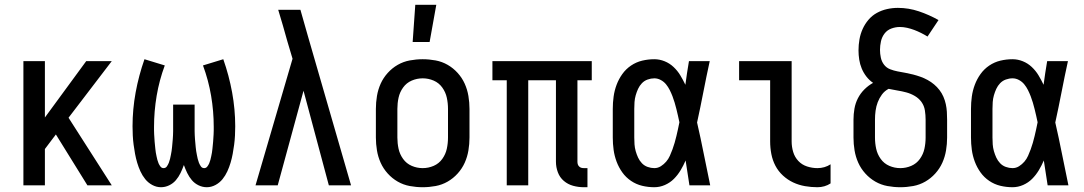

<svg xmlns="http://www.w3.org/2000/svg" viewBox="-20 -776 4540 804"><path d="M346 0 214 -213 168 -152V0H78V-520H168V-284L341 -520H448L267 -283L448 0Z M654 8Q635 8 617.5 -1.5Q600 -11 588 -26Q576 -41 568 -58.5Q560 -76 554.5 -94.5Q549 -113 545.5 -132Q542 -151 539.5 -170Q537 -189 536 -208.5Q535 -228 535 -247Q535 -318 548 -389Q561 -460 585 -528L670 -502Q647 -440 636 -375Q625 -310 625 -245Q625 -237 625 -229.5Q625 -222 625.5 -214Q626 -206 626.5 -198.5Q627 -191 627.5 -183Q628 -175 629 -167.5Q630 -160 630.5 -152.5Q631 -145 632.5 -137Q634 -129 635.5 -121.5Q637 -114 639 -106.5Q641 -99 644 -92Q647 -85 652 -78.5Q657 -72 665 -72Q674 -72 679 -79.5Q684 -87 687 -94.5Q690 -102 692 -110.5Q694 -119 695.5 -127Q697 -135 698.5 -143.5Q700 -152 700.5 -160Q701 -168 702 -176.5Q703 -185 703.5 -193.5Q704 -202 704.5 -210Q705 -218 705 -226.5Q705 -235 705 -243.5Q705 -252 705 -260V-338H795V-260Q795 -252 795 -243.5Q795 -235 795 -226.5Q795 -218 795.5 -210Q796 -202 796.5 -193.5Q797 -185 798 -176.5Q799 -168 799.5 -160Q800 -152 801.5 -143.5Q803 -135 804.5 -127Q806 -119 808 -110.5Q810 -102 813 -94.5Q816 -87 821 -79.5Q826 -72 835 -72Q843 -72 848 -78.5Q853 -85 856 -92Q859 -99 861 -106.5Q863 -114 864.5 -121.5Q866 -129 867.5 -137Q869 -145 869.5 -152.5Q870 -160 871 -167.5Q872 -175 872.5 -183Q873 -191 873.5 -198.5Q874 -206 874.5 -214Q875 -222 875 -229.5Q875 -237 875 -245Q875 -310 864 -375Q853 -440 830 -502L915 -528Q939 -460 952 -389Q965 -318 965 -247Q965 -228 964 -208.5Q963 -189 960.5 -170Q958 -151 954.5 -132Q951 -113 945.5 -94.5Q940 -76 932 -58.5Q924 -41 912 -26Q900 -11 882.5 -1.5Q865 8 846 8Q828 8 811.5 0Q795 -8 783.5 -21.5Q772 -35 764 -51.5Q756 -68 750 -85Q744 -68 736 -51.5Q728 -35 716.5 -21.5Q705 -8 688.5 0Q672 8 654 8Z M1050 0 1205 -530 1183 -604Q1174 -637 1164.5 -669.5Q1155 -702 1145 -735H1238L1269 -626L1450 0H1357L1251 -396L1143 0Z M1750 8Q1723 8 1696 3Q1669 -2 1645.5 -15.5Q1622 -29 1603.5 -49.5Q1585 -70 1574 -94.5Q1563 -119 1558.5 -146Q1554 -173 1554 -200V-320Q1554 -347 1558.5 -374Q1563 -401 1574 -425.5Q1585 -450 1603.5 -470.5Q1622 -491 1645.5 -504.5Q1669 -518 1696 -523Q1723 -528 1750 -528Q1777 -528 1804 -523Q1831 -518 1854.5 -504.5Q1878 -491 1896.5 -470.5Q1915 -450 1926 -425.5Q1937 -401 1941.5 -374Q1946 -347 1946 -320V-200Q1946 -173 1941.5 -146Q1937 -119 1926 -94.5Q1915 -70 1896.5 -49.5Q1878 -29 1854.5 -15.5Q1831 -2 1804 3Q1777 8 1750 8ZM1750 -72Q1774 -72 1796 -81.5Q1818 -91 1832 -110.5Q1846 -130 1851 -153Q1856 -176 1856 -200V-320Q1856 -344 1851 -367Q1846 -390 1832 -409.5Q1818 -429 1796 -438.5Q1774 -448 1750 -448Q1726 -448 1704 -438.5Q1682 -429 1668 -409.5Q1654 -390 1649 -367Q1644 -344 1644 -320V-200Q1644 -176 1649 -153Q1654 -130 1668 -110.5Q1682 -91 1704 -81.5Q1726 -72 1750 -72ZM1708 -600 1719 -756H1807L1779 -600Z M2440 8H2425Q2402 8 2380 2Q2358 -4 2341 -18.5Q2324 -33 2316 -54.5Q2308 -76 2308 -99V-440H2192V0H2102V-440H2042V-520H2458V-440H2398V-99Q2398 -93 2399.5 -88Q2401 -83 2405 -79Q2409 -75 2414 -73.5Q2419 -72 2425 -72H2440Z M2720 8Q2694 8 2669 2Q2644 -4 2622.5 -18.5Q2601 -33 2586 -54Q2571 -75 2562 -99Q2553 -123 2549.5 -148.5Q2546 -174 2546 -200V-320Q2546 -346 2549.5 -371.5Q2553 -397 2562 -421Q2571 -445 2586 -466Q2601 -487 2622.5 -501.5Q2644 -516 2669 -522Q2694 -528 2720 -528Q2742 -528 2763 -519.5Q2784 -511 2800.5 -495.5Q2817 -480 2828.5 -461Q2840 -442 2850 -421Q2853 -446 2857 -470.5Q2861 -495 2865 -520H2952Q2938 -456 2925.5 -391.5Q2913 -327 2899 -263Q2914 -198 2927 -132Q2940 -66 2954 0H2867Q2863 -26 2859 -52Q2855 -78 2851 -104Q2842 -83 2830 -63Q2818 -43 2802 -27Q2786 -11 2764.5 -1.5Q2743 8 2720 8ZM2720 -72Q2735 -72 2747.5 -80Q2760 -88 2769.5 -99Q2779 -110 2785 -123.5Q2791 -137 2796 -150.5Q2801 -164 2805 -178Q2809 -192 2812.5 -206.5Q2816 -221 2819 -235Q2822 -249 2825 -264Q2822 -278 2819 -291.5Q2816 -305 2812.5 -319Q2809 -333 2805 -346.5Q2801 -360 2796 -373Q2791 -386 2784.5 -399Q2778 -412 2769 -423Q2760 -434 2747 -441Q2734 -448 2720 -448Q2706 -448 2692 -443Q2678 -438 2668 -427.5Q2658 -417 2652 -404Q2646 -391 2642 -377Q2638 -363 2637 -348.5Q2636 -334 2636 -320V-200Q2636 -186 2637 -171.5Q2638 -157 2642 -143Q2646 -129 2652 -116Q2658 -103 2668 -92.5Q2678 -82 2692 -77Q2706 -72 2720 -72Z M3403 8Q3377 8 3351 3.5Q3325 -1 3301.5 -12Q3278 -23 3258.5 -41Q3239 -59 3227 -82Q3215 -105 3210 -131Q3205 -157 3205 -184V-440H3075V-520H3295V-184Q3295 -161 3301.5 -139.5Q3308 -118 3323 -102Q3338 -86 3359.5 -79Q3381 -72 3403 -72Q3418 -72 3432 -76Q3446 -80 3458 -88V-8Q3446 0 3432 4Q3418 8 3403 8Z M3750 8Q3723 8 3696 3Q3669 -2 3645.5 -15.5Q3622 -29 3603.5 -49.5Q3585 -70 3574 -94.5Q3563 -119 3558.5 -146Q3554 -173 3554 -200V-275Q3554 -298 3558 -321Q3562 -344 3572.5 -364.5Q3583 -385 3599.5 -401.5Q3616 -418 3636 -429Q3620 -440 3608 -455.5Q3596 -471 3588.5 -489Q3581 -507 3578 -526.5Q3575 -546 3575 -565Q3575 -588 3579 -611Q3583 -634 3592.5 -655Q3602 -676 3617 -693.5Q3632 -711 3652 -722Q3672 -733 3694.5 -738Q3717 -743 3740 -743Q3785 -743 3828 -728.5Q3871 -714 3910 -692L3864 -623Q3851 -631 3837 -638Q3823 -645 3808.5 -650.5Q3794 -656 3778.5 -659.5Q3763 -663 3748 -663Q3730 -663 3712.5 -656.5Q3695 -650 3684 -635.5Q3673 -621 3669 -603Q3665 -585 3665 -567Q3665 -551 3668.5 -534.5Q3672 -518 3682 -505Q3692 -492 3707.5 -486Q3723 -480 3739 -477Q3755 -474 3771.5 -471Q3788 -468 3803.5 -464Q3819 -460 3834.5 -454.5Q3850 -449 3864.5 -441Q3879 -433 3891.5 -422.5Q3904 -412 3914 -399Q3924 -386 3930.5 -371Q3937 -356 3940.5 -340Q3944 -324 3945 -307.5Q3946 -291 3946 -275V-200Q3946 -173 3941.5 -146Q3937 -119 3926 -94.5Q3915 -70 3896.5 -49.5Q3878 -29 3854.5 -15.5Q3831 -2 3804 3Q3777 8 3750 8ZM3750 -72Q3774 -72 3796 -81.5Q3818 -91 3832 -110.5Q3846 -130 3851 -153Q3856 -176 3856 -200V-275Q3856 -294 3853 -313.5Q3850 -333 3839 -348.5Q3828 -364 3811 -374Q3794 -384 3775.5 -389Q3757 -394 3738 -397Q3719 -400 3701 -404Q3684 -395 3673 -380Q3662 -365 3655.5 -348Q3649 -331 3646.5 -312.5Q3644 -294 3644 -275V-200Q3644 -176 3649 -153Q3654 -130 3668 -110.5Q3682 -91 3704 -81.5Q3726 -72 3750 -72Z M4220 8Q4194 8 4169 2Q4144 -4 4122.5 -18.5Q4101 -33 4086 -54Q4071 -75 4062 -99Q4053 -123 4049.5 -148.5Q4046 -174 4046 -200V-320Q4046 -346 4049.5 -371.5Q4053 -397 4062 -421Q4071 -445 4086 -466Q4101 -487 4122.5 -501.5Q4144 -516 4169 -522Q4194 -528 4220 -528Q4242 -528 4263 -519.5Q4284 -511 4300.5 -495.5Q4317 -480 4328.5 -461Q4340 -442 4350 -421Q4353 -446 4357 -470.5Q4361 -495 4365 -520H4452Q4438 -456 4425.5 -391.5Q4413 -327 4399 -263Q4414 -198 4427 -132Q4440 -66 4454 0H4367Q4363 -26 4359 -52Q4355 -78 4351 -104Q4342 -83 4330 -63Q4318 -43 4302 -27Q4286 -11 4264.5 -1.5Q4243 8 4220 8ZM4220 -72Q4235 -72 4247.5 -80Q4260 -88 4269.5 -99Q4279 -110 4285 -123.5Q4291 -137 4296 -150.5Q4301 -164 4305 -178Q4309 -192 4312.5 -206.5Q4316 -221 4319 -235Q4322 -249 4325 -264Q4322 -278 4319 -291.5Q4316 -305 4312.5 -319Q4309 -333 4305 -346.5Q4301 -360 4296 -373Q4291 -386 4284.5 -399Q4278 -412 4269 -423Q4260 -434 4247 -441Q4234 -448 4220 -448Q4206 -448 4192 -443Q4178 -438 4168 -427.5Q4158 -417 4152 -404Q4146 -391 4142 -377Q4138 -363 4137 -348.5Q4136 -334 4136 -320V-200Q4136 -186 4137 -171.5Q4138 -157 4142 -143Q4146 -129 4152 -116Q4158 -103 4168 -92.5Q4178 -82 4192 -77Q4206 -72 4220 -72Z"/></svg>

Font: Iosevka Bendy Medium
Style: Regular
Weight: 500
Monospace: yes
Designer: Belleve Invis
Foundry: Belleve Invis
Version: Version 30.1.2